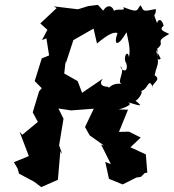

<svg xmlns="http://www.w3.org/2000/svg" viewBox="-20 -736 713 786"><path d="M638 -496C615 -478 629 -529 623 -536C662 -568 606 -561 673 -597C653 -607 628 -613 650 -631C640 -666 625 -654 623 -641C601 -697 619 -660 618 -699C562 -688 570 -689 556 -714C537 -700 556 -678 485 -707C496 -684 456 -709 440 -685C461 -681 425 -751 393 -674L417 -676L381 -716L341 -711L299 -698L200 -710L212 -703L145 -640L174 -614L152 -572L170 -579L181 -509L151 -497L122 -404L151 -375L140 -362L114 -276L135 -237L71 -184L60 -197L98 -97L37 -72L52 -46L58 -25L120 8L149 30L217 0C220 -39 224 -78 227 -117L235 -104L222 -141L240 -250L219 -292L271 -284L364 -291L328 -216L347 -182L406 -140L394 -144L434 -64L411 -73L426 -4L482 19L538 -9L557 -12L573 -28L583 -29L577 -104L514 -133L556 -173L508 -197L467 -196L504 -287L466 -288C466 -288 536 -307 502 -318C561 -300 566 -299 533 -325C536 -314 584 -376 545 -361C592 -361 584 -430 608 -374C591 -393 647 -407 613 -428C626 -486 633 -462 619 -532ZM495 -484C511 -436 477 -442 473 -465C495 -446 457 -402 477 -393C429 -397 426 -367 424 -380C436 -382 372 -375 401 -414L316 -356L298 -404L243 -435L249 -489V-476L285 -586L272 -567L363 -619L377 -558C427 -599 445 -605 461 -601C443 -549 463 -543 498 -604C502 -581 516 -539 508 -502C500 -546 472 -475 514 -466Z"/></svg>

Font: Asimov Aggro
Style: CondIt
Weight: 500
Designer: Google
Version: Version 2.000980; 2014